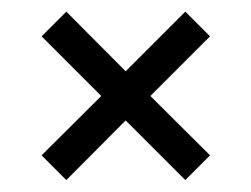

<svg xmlns="http://www.w3.org/2000/svg" viewBox="-20 -549 432 330"><path d="M94 -239.5 51.5 -282 154 -384 51.5 -486.5 94 -529 196 -426.5 298.5 -529 341 -486.5 238.5 -384 341 -282 298.5 -239.5 196 -342Z"/></svg>

Font: Big Shoulders Stencil Display Medium
Style: Regular
Weight: 500
Designer: Patric King
Foundry: XO Type Co
Version: Version 1.000